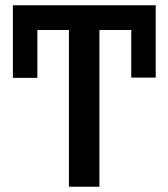

<svg xmlns="http://www.w3.org/2000/svg" viewBox="-20 -710 640 730"><path d="M572 -690V-415H479V-596H358V0H242V-596H122V-414H29V-690Z"/></svg>

Font: Fira Mono Medium
Style: Regular
Weight: 500
Designer: Carrois Corporate & Edenspiekermann AG
Foundry: Carrois Corporate GbR & Edenspiekermann AG
Version: Version 3.206